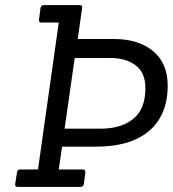

<svg xmlns="http://www.w3.org/2000/svg" viewBox="-20 -738 682 758"><path d="M296 0H51Q38 0 40 -12L47 -57Q48 -69 60 -69H130L212 -649H144Q132 -649 134 -661L140 -706Q142 -718 154 -718H293Q307 -718 304 -706L287 -584H430Q527 -584 584.5 -536Q642 -488 642 -400Q642 -284 569 -221.5Q496 -159 359 -159H225L212 -69H306Q318 -69 317 -57L311 -12Q310 0 296 0ZM377 -230Q459 -230 506.5 -269Q554 -308 554 -390Q554 -451 515.5 -480Q477 -509 416 -509H275L235 -230Z"/></svg>

Font: Sanchez
Style: Italic
Weight: 400
Designer: Daniel Hernández
Foundry: LatinoType
Version: Version 1.001